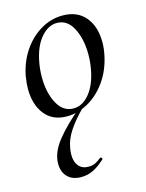

<svg xmlns="http://www.w3.org/2000/svg" viewBox="-105 -464 611 804"><g transform="rotate(-15 200.5 -62.0)"><path d="M26 -139Q26 -161 31 -193Q42 -252 73.5 -299Q105 -346 150 -372.5Q195 -399 245 -399Q309 -399 343.5 -357.5Q378 -316 378 -248Q378 -222 372 -193Q359 -130 325.5 -83Q292 -36 247 -11Q202 14 155 14Q93 14 59.5 -28.5Q26 -71 26 -139ZM302 -149Q308 -181 308 -214Q308 -281 283.5 -328Q259 -375 214 -375Q176 -375 144.5 -338Q113 -301 101 -236Q95 -205 95 -172Q95 -104 120 -57.5Q145 -11 190 -11Q229 -11 259.5 -48Q290 -85 302 -149ZM67 196Q67 148 107.5 97Q148 46 221 -14L230 -7Q188 35 163.5 71.5Q139 108 133 145Q130 160 130 174Q130 205 145 223Q160 241 188 241Q205 241 217 235Q229 229 244 217H245Q248 217 250.5 220.5Q253 224 251 226Q223 252 198.5 263.5Q174 275 147 275Q109 275 88 253.5Q67 232 67 196Z"/></g></svg>

Font: Cormorant Garamond Medium
Style: Italic
Weight: 500
Italic angle: -10°
Designer: Christian Thalmann (Catharsis Fonts)
Foundry: Catharsis Fonts
Version: Version 4.000